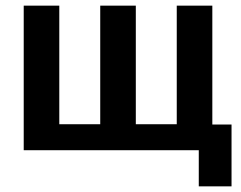

<svg xmlns="http://www.w3.org/2000/svg" viewBox="-20 -532 853 680"><path d="M64 0H684V128H800V-91H732V-512H606V-92H461V-512H335V-92H190V-512H64Z"/></svg>

Font: Fog Sans
Style: Bold
Weight: 700
Foundry: Intel Corporation
Version: Version 1.00